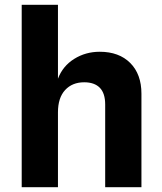

<svg xmlns="http://www.w3.org/2000/svg" viewBox="-20 -785 678 805"><path d="M71 -765H223V-455Q243 -508 291 -538Q339 -568 398 -568Q479 -568 526 -521Q573 -474 573 -392V0H421V-347Q421 -394 398.5 -417Q376 -440 333 -440Q283 -440 253 -407.5Q223 -375 223 -314V0H71Z"/></svg>

Font: Application
Style: Bold
Weight: 700
Designer: Wei Huang
Foundry: Wei Huang
Version: Version 0.012